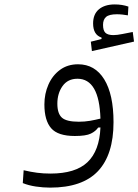

<svg xmlns="http://www.w3.org/2000/svg" viewBox="-20 -626 626 868"><path d="M206.5 222.2Q174.8 222.2 142.1 217.3Q109.4 212.4 83 201.7L86.9 143.6Q119.6 151.4 147.9 155Q176.3 158.7 208 158.7Q321.3 158.7 375.5 107.2Q429.7 55.7 434.1 -49.8L423.8 -49.3Q412.6 -32.7 390.6 -22Q368.7 -11.2 318.4 -11.2Q241.7 -11.2 211.2 -46.4Q180.7 -81.5 180.7 -153.8Q180.7 -202.1 199 -243.7Q217.3 -285.2 251.5 -310.3Q285.6 -335.4 333 -335.4Q409.2 -335.4 451.2 -267.3Q493.2 -199.2 493.2 -73.7Q493.2 73.2 422.9 147.7Q352.5 222.2 206.5 222.2ZM434.1 -89.8Q428.7 -270 330.1 -270Q286.6 -270 262.9 -237.1Q239.3 -204.1 239.3 -157.2Q239.3 -112.8 259.8 -94.2Q280.3 -75.7 336.4 -75.7Q362.8 -75.7 386.7 -79.8Q410.6 -84 434.1 -89.8ZM395.5 -395 390.6 -437.5 439 -449.7V-456.1Q400.9 -468.8 400.9 -520Q400.9 -562 427.2 -584Q453.6 -606 499 -606Q532.2 -606 560.5 -596.2L558.1 -556.6Q545.9 -558.6 533.7 -560.1Q521.5 -561.5 508.3 -561.5Q473.6 -561.5 459.7 -549.6Q445.8 -537.6 445.8 -513.7Q445.8 -487.8 456.8 -477.5Q467.8 -467.3 492.7 -467.3Q508.8 -467.3 533.2 -472.2Q557.6 -477.1 580.1 -481.4L585.9 -438Z"/></svg>

Font: CaskaydiaMono NF Light
Style: Regular
Weight: 300
Designer: Aaron Bell
Foundry: Saja Typeworks
Version: Version 2111.001; ttfautohint (v1.8.4);Nerd Fonts 3.1.1